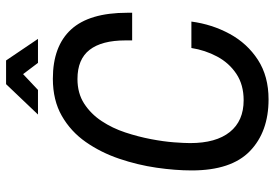

<svg xmlns="http://www.w3.org/2000/svg" viewBox="-156 -736 904 632"><g transform="rotate(-90 296.0 -420.0)"><path d="M285 12Q178 12 114.5 -49.5Q51 -111 51 -241Q51 -295 60 -357Q69 -419 89.5 -479.5Q110 -540 144.5 -589.5Q179 -639 230.5 -668.5Q282 -698 353 -698Q460 -698 515 -638Q570 -578 570 -453V-437H479V-459Q479 -537 448 -577Q417 -617 352 -617Q305 -617 271 -595Q237 -573 213.5 -537.5Q190 -502 176 -459.5Q162 -417 154 -375Q146 -333 143.5 -299Q141 -265 141 -246Q141 -161 177.5 -115.5Q214 -70 282 -70Q333 -70 369 -94Q405 -118 426 -157.5Q447 -197 454 -242H541Q532 -174 500.5 -116Q469 -58 415 -23Q361 12 285 12ZM235 -747 335 -852H413L484 -747H405L368 -796L316 -747Z"/></g></svg>

Font: Archivo Narrow
Style: Italic
Weight: 400
Italic angle: -8°
Designer: Hector Gatti
Foundry: Omnibus-Type
Version: Version 3.002